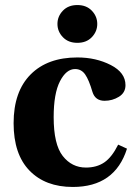

<svg xmlns="http://www.w3.org/2000/svg" viewBox="-20 -730 534 762"><path d="M229.5 -582.5Q208 -605 208 -635Q208 -665 229.5 -687.5Q251 -710 287 -710Q323 -710 344.5 -687.5Q366 -665 366 -635Q366 -605 344.5 -582.5Q323 -560 287 -560Q251 -560 229.5 -582.5ZM34 -241Q34 -367 102 -435Q169 -502 287 -502Q361 -502 419.5 -472Q478 -442 478 -392Q478 -362 452 -346Q426 -330 395 -330Q358 -330 347 -365Q333 -413 318 -434.5Q303 -456 278 -456Q243 -456 218 -407.5Q193 -359 193 -265Q193 -157 229 -111Q265 -65 321 -65Q364 -65 394 -85.5Q424 -106 449 -156L484 -140Q436 12 269 12Q160 12 97 -53Q34 -118 34 -241Z"/></svg>

Font: Heuristica
Style: Bold
Weight: 700
Version: Version 1.0.2